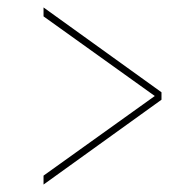

<svg xmlns="http://www.w3.org/2000/svg" viewBox="-20 -615 465 516"><path d="M97 -119V-143L396 -357L97 -571V-595L414 -367V-347Z"/></svg>

Font: Noto Serif Display ExtraCondensed
Style: Bold Italic
Weight: 700
Width: 2
Italic angle: -12°
Designer: Monotype Design Team
Foundry: Monotype Imaging Inc.
Version: Version 2.009